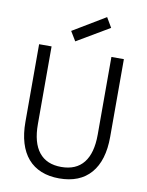

<svg xmlns="http://www.w3.org/2000/svg" viewBox="-103 -1037 861 1122"><g transform="rotate(10 327.5 -475.5)"><path d="M281 -792 474 -906 440 -964 247 -848ZM76 -739V-278Q76 -208 92.5 -153.5Q109 -99 141 -62Q173 -25 220 -6Q267 13 327 13Q449 13 514 -62Q579 -137 579 -278V-739H505V-278Q505 -168 460 -111.5Q415 -55 327 -55Q240 -55 195 -111.5Q150 -168 150 -278V-739Z"/></g></svg>

Font: Involve
Style: Regular
Weight: 400
Designer: Stefan Peev
Foundry: Context Ltd.
Version: Version 1.001